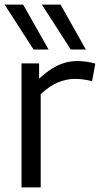

<svg xmlns="http://www.w3.org/2000/svg" viewBox="-30 -810 435 830"><path d="M139 -536V-470Q169 -497 195 -513.5Q221 -530 248 -538Q275 -546 304 -546Q325 -546 345 -543Q365 -540 382 -535L368 -459Q350 -464 330.5 -466.5Q311 -469 294 -469Q259 -469 222.5 -454.5Q186 -440 146 -403V0H63V-536ZM115 -596 -10 -790H70L180 -596ZM276 -596 151 -790H232L341 -596Z"/></svg>

Font: Georama ExtraCondensed Thin
Style: Regular
Weight: 400
Version: Version 1.001